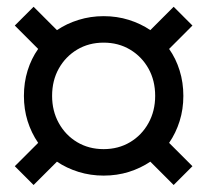

<svg xmlns="http://www.w3.org/2000/svg" viewBox="-20 -614 607 562"><path d="M146.7 -140.8 78.3 -72.5 23.3 -127.5 91.7 -195.8Q71.7 -225 60.8 -259.6Q50 -294.2 50 -333.3Q50 -372.5 60.8 -407.5Q71.7 -442.5 91.7 -470.8L23.3 -539.2L78.3 -594.2L146.7 -525.8Q175 -545 210 -555.8Q245 -566.7 283.3 -566.7Q322.5 -566.7 357.1 -555.8Q391.7 -545 420 -525.8L488.3 -594.2L543.3 -539.2L475 -470.8Q495 -442.5 505.8 -407.5Q516.7 -372.5 516.7 -333.3Q516.7 -294.2 505.8 -259.6Q495 -225 475 -195.8L543.3 -127.5L488.3 -72.5L420 -140.8Q391.7 -121.7 357.1 -110.8Q322.5 -100 283.3 -100Q245 -100 210 -110.8Q175 -121.7 146.7 -140.8ZM283.3 -177.5Q326.7 -177.5 360.8 -197.9Q395 -218.3 414.6 -253.8Q434.2 -289.2 434.2 -333.3Q434.2 -378.3 414.6 -413.3Q395 -448.3 360.8 -468.8Q326.7 -489.2 283.3 -489.2Q240 -489.2 205.8 -468.8Q171.7 -448.3 152.1 -413.3Q132.5 -378.3 132.5 -333.3Q132.5 -289.2 152.1 -253.8Q171.7 -218.3 205.8 -197.9Q240 -177.5 283.3 -177.5Z"/></svg>

Font: Familjen Grotesk Variable
Style: Regular
Weight: 400
Designer: Anders Wikstroem, Jonas Baeckman, Matilda Gysing, Kristian Moeller
Foundry: Familjen STHLM AB
Version: Version 2.000